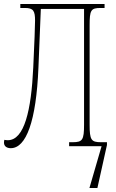

<svg xmlns="http://www.w3.org/2000/svg" viewBox="-20 -734 583 964"><path d="M34 10C111 10 162 -124 173 -395L185 -689H402V-108C402 -31 394 -20 345 -20H327V0H490L429 210H469L517 -6V-20H487C438 -20 430 -31 430 -108V-606C430 -683 436 -694 485 -694H505V-714H82V-694H105C148 -694 156 -679 156 -630C156 -601 153 -527 147 -396C137 -179 102 -30 19 -30C12 -30 6 -31 2 -32C1 -28 0 -24 0 -18C0 1 15 10 34 10Z"/></svg>

Font: Noto Serif ExtraCondensed Thin
Style: Regular
Weight: 100
Width: 2
Designer: Monotype Design Team
Foundry: Monotype Imaging Inc.
Version: Version 2.013